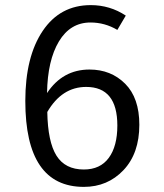

<svg xmlns="http://www.w3.org/2000/svg" viewBox="-20 -720 640 751"><path d="M330 -448Q414 -448 469.5 -392.5Q525 -337 525 -232Q525 -120 463 -54.5Q401 11 308 11Q79 11 79 -325Q79 -498 147 -599Q215 -700 335 -700Q410 -700 472 -659L439 -603Q390 -632 334 -632Q255 -632 210.5 -558Q166 -484 164 -356Q225 -448 330 -448ZM308 -57Q372 -57 405.5 -102.5Q439 -148 439 -229Q439 -380 317 -380Q222 -380 165 -282Q167 -165 201 -111Q235 -57 308 -57Z"/></svg>

Font: Fira Mono
Style: Regular
Weight: 400
Designer: Carrois Corporate & Edenspiekermann AG
Foundry: Carrois Corporate GbR & Edenspiekermann AG
Version: Version 3.206;PS 003.206;hotconv 1.0.70;makeotf.lib2.5.58329